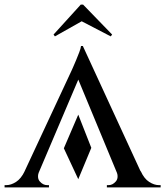

<svg xmlns="http://www.w3.org/2000/svg" viewBox="-32 -819 722 839"><path d="M367 -173 310 -36 247 -171 310 -318ZM330 -618 612 -6H503L299 -498ZM139 -71Q128 -42 142 -26Q156 -10 174 -10H182V0H-12V-10Q-12 -10 -8 -10Q-4 -10 -4 -10Q16 -10 38 -24Q60 -38 76 -71ZM330 -618 336 -532 111 -3H44L280 -509Q281 -511 287 -524.5Q293 -538 300.5 -556Q308 -574 314.5 -591Q321 -608 322 -618ZM477 -71H583Q598 -38 620 -24Q642 -10 662 -10Q662 -10 666 -10Q670 -10 670 -10V0H435V-10H443Q460 -10 474 -26Q488 -42 477 -71ZM202 -668 208 -660 325 -726 452 -660 458 -668 331 -799H321Z"/></svg>

Font: Cinzel Eorzea
Style: Regular
Weight: 500
Designer: Natanael Gama
Version: Version 2.000